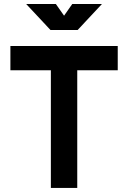

<svg xmlns="http://www.w3.org/2000/svg" viewBox="-20 -918 626 938"><path d="M228.5 0V-574.7H30.8V-693.4H555.2V-574.7H357.4V0ZM226.6 -771.5 107.9 -898.4H252.9L293 -841.3L333 -898.4H478L359.4 -771.5Z"/></svg>

Font: Cascadia Mono
Style: Bold
Weight: 700
Monospace: yes
Designer: Aaron Bell
Foundry: Saja Typeworks
Version: Version 2404.023; ttfautohint (v1.8.4)